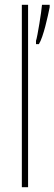

<svg xmlns="http://www.w3.org/2000/svg" viewBox="-20 -780 227 800"><path d="M97 0V-760H71V0ZM187 -750V-760H155C153 -733 136 -626 130 -610V-596H142C161 -626 180 -715 187 -750Z"/></svg>

Font: Noto Sans Kannada ExtraCondensed Thin
Style: Regular
Weight: 100
Width: 2
Designer: Jelle Bosma - Monotype Design Team
Foundry: Monotype Imaging Inc.
Version: Version 2.005